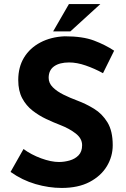

<svg xmlns="http://www.w3.org/2000/svg" viewBox="-20 -919 623 947"><path d="M488 -558Q446 -581 402.5 -596Q359 -611 321 -611Q274 -611 247 -592Q220 -573 220 -535Q220 -509 240.5 -488.5Q261 -468 293.5 -452Q326 -436 361 -423Q404 -407 444 -382.5Q484 -358 510 -315.5Q536 -273 536 -203Q536 -147 507 -99Q478 -51 422 -21.5Q366 8 284 8Q221 8 155.5 -11Q90 -30 32 -71L96 -184Q134 -156 183 -138Q232 -120 271 -120Q297 -120 323.5 -127.5Q350 -135 367.5 -153Q385 -171 385 -203Q385 -236 353.5 -260.5Q322 -285 278 -302Q244 -315 208 -332Q172 -349 140.5 -373.5Q109 -398 89.5 -434.5Q70 -471 70 -524Q70 -588 98.5 -635Q127 -682 179 -709.5Q231 -737 299 -740Q388 -740 443.5 -719Q499 -698 543 -669ZM475 -899 327 -764H242L320 -899Z"/></svg>

Font: Reem Kufi Ink
Style: Bold
Weight: 700
Designer: Khaled Hosny
Version: Version 1.002